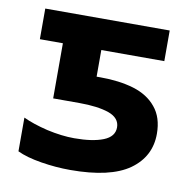

<svg xmlns="http://www.w3.org/2000/svg" viewBox="-67 -613 689 690"><g transform="rotate(10 277.5 -268.0)"><path d="M232.9 9.8Q179.7 9.8 126 1Q71.8 -7.8 38.1 -23.9V-147Q72.8 -130.4 127 -117.2Q181.6 -105 227.1 -105Q293.5 -105 333 -120.6Q372.1 -136.2 372.1 -169.9Q372.1 -204.1 331.5 -218.8Q290.5 -232.9 223.1 -232.9H127.9V-434.1H43.9V-545.9H498V-434.1H268.1V-336.9H283.2Q350.6 -336.9 403.3 -321.3Q456.5 -305.2 486.3 -268.6Q517.1 -231.9 517.1 -171.9Q517.1 -88.9 448.2 -39.6Q378.4 9.8 232.9 9.8Z"/></g></svg>

Font: Droid Sans Thai
Style: Bold
Weight: 700
Designer: Steve Matteson
Foundry: Ascender Corporation
Version: Version 1.00